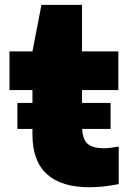

<svg xmlns="http://www.w3.org/2000/svg" viewBox="-20 -760 536 790"><path d="M468.5 -157V-2.5Q442 3 409.5 6.8Q377 10.5 348.5 10.5Q232.5 10.5 173 -43.5Q113.5 -97.5 113.5 -206V-229.5H51.5V-336.5H113.5V-389.5H19V-548.5H113.5L150.5 -740H317.5V-548.5H467V-389.5H317.5V-336.5H435V-229.5H318Q320.5 -185 341.5 -167.5Q362.5 -150 408 -150Q430.5 -150 468.5 -157Z"/></svg>

Font: Encode Sans Expanded ExtraBold
Style: Regular
Weight: 800
Width: 7
Designer: Multiple Designers
Foundry: Impallari Type
Version: Version 2.000